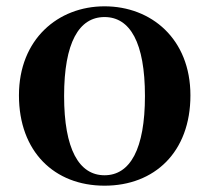

<svg xmlns="http://www.w3.org/2000/svg" viewBox="-20 -572 663 608"><path d="M311 16C469 16 583 -90 583 -270C583 -449 459 -552 311 -552C164 -552 40 -448 40 -270C40 -92 152 16 311 16ZM311 -17C230 -17 183 -100 183 -268C183 -437 230 -518 311 -518C392 -518 439 -437 439 -268C439 -100 392 -17 311 -17Z"/></svg>

Font: Noto Serif SC
Style: Bold
Weight: 700
Designer: Ryoko NISHIZUKA 西塚涼子 (kana & ideographs); Frank Grießhammer (Latin, Greek & Cyrillic); Wenlong ZHANG 张文龙 (bopomofo); San
Foundry: Adobe
Version: Version 2.001;hotconv 1.1.0;makeotfexe 2.6.0